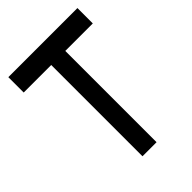

<svg xmlns="http://www.w3.org/2000/svg" viewBox="-196 -749 839 839"><g transform="rotate(-45 224.0 -329.5)"><path d="M438 -659V-564H268V0H181V-564H11V-659Z"/></g></svg>

Font: utamil05
Style: Book
Weight: 400
Designer: Jelle Bosma - Monotype Design Team
Foundry: Monotype Imaging Inc.
Version: Version 2.003